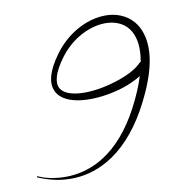

<svg xmlns="http://www.w3.org/2000/svg" viewBox="-67 -525 680 685"><g transform="rotate(-10 273.0 -183.0)"><path d="M358.4 -459.2C334.9 -459.3 310.1 -454.5 285.8 -445.1C240.2 -427.5 200.1 -395.7 170.9 -356.1C148 -325.1 136.3 -300.7 130.8 -281.4C127.5 -269.7 126.4 -259.7 126.7 -251.3C126.9 -245.3 127.8 -240.1 129 -235.6C129.9 -232.5 131 -229.1 132.6 -225.6C135.6 -218.8 140.3 -211.8 147.2 -205.2C153 -199.7 160.1 -194.8 168.7 -190.6C184.1 -183 203.3 -178.1 225.3 -175.9C248.7 -173.6 273.8 -174.5 298 -177.5C322.2 -180.5 344.2 -185.4 362.1 -190.5C373.6 -193.8 383.1 -197.1 390.6 -200C398.6 -203.1 411 -208.2 424.4 -215.2C430.5 -218.4 436.3 -221.7 441.6 -225.2C436.9 -210 430.8 -192.9 422.8 -174C387.9 -91.9 345.9 -29.4 297.1 13.5C252.6 52.6 207.5 71.1 167.3 78.7C122.2 87.2 83.9 81.9 63.1 77.5C51.7 75.1 43.1 72.5 38 70.7C33.8 69.2 29.3 67.5 25.1 65.7C21.6 64.2 20.7 63.6 20.7 63.7C20.4 63.5 20 63.4 19.8 63.4C18.6 63.4 17.7 64.4 17.7 65.5C17.7 66.2 18.2 67 18.8 67.3C18.4 67.1 20.1 68 23.5 69.5C27.8 71.3 32.4 73.1 36.6 74.6C41.6 76.3 50.6 79.6 61.8 82.7C82.5 88.5 121.5 97 169.2 91.2C211.9 86.1 261.3 69.4 310.8 29.9C365.1 -13.4 411.6 -77.9 449.7 -162.2C477.2 -222.7 486.1 -265.8 488.8 -293.7C490.6 -312 490.7 -332.9 486.7 -354C482.5 -376 473.9 -397.2 459.2 -415.1C446.4 -430.5 429.9 -442.5 410.2 -450C394.2 -456.2 376.7 -459.2 358.4 -459.2ZM351.3 -432.1C369.1 -432.3 385.4 -429.3 399.5 -423.3C414.5 -417 426.5 -407.7 435.5 -396C445.9 -382.6 452.3 -366.2 455.5 -348.3C458.5 -330.9 458.3 -313.1 456.8 -296.8C456.1 -290.5 455.2 -283.2 453.8 -274.8C452 -274 449.4 -272.3 448.1 -270.9C445.5 -268.1 441.2 -263.9 434.4 -258.8C427.5 -253.6 419.2 -248.5 409.6 -243.4C397.7 -237.2 386.5 -232.5 379.1 -229.7C372.3 -227.1 363.6 -223.8 353 -220.5C336.5 -215.2 316.3 -209.9 293.9 -206.1C271.4 -202.3 248.4 -200.3 227.1 -201.3C207.1 -202.2 190.6 -205.5 178 -210.8C171 -213.7 165.5 -217.1 161.2 -220.7C156.1 -225 152.8 -229.6 150.6 -234C149.5 -236.3 148.7 -238.6 148.1 -240.7C147.3 -243.8 146.6 -247.5 146.5 -251.9C146.4 -258.1 147.3 -265.9 150.2 -275.7C155.2 -292 166 -313.9 188.2 -343.1C215.9 -379 253.3 -407 294.5 -421.5C314.2 -428.5 333.5 -431.9 351.3 -432.1Z"/></g></svg>

Font: Sinatra
Style: Regular
Weight: 400
Designer: Fahmi
Version: Version 0.1